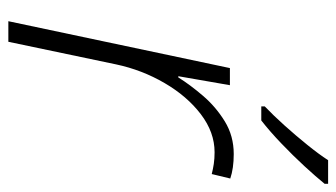

<svg xmlns="http://www.w3.org/2000/svg" viewBox="-193 -613 806 460"><g transform="rotate(90 210.0 -383.0)"><path d="M30.8 0 143.1 -530.8H184.1L162.6 -407.2H165.5Q183.1 -435.5 209.5 -466.3Q235.8 -497.1 270.8 -518.6Q305.7 -540 349.1 -540Q383.3 -540 407.7 -531.7L397 -487.3Q385.7 -490.2 372.8 -492.2Q359.9 -494.1 344.7 -494.1Q296.9 -494.1 253.7 -461.2Q210.4 -428.2 179 -374.3Q147.5 -320.3 134.3 -258.3L80.1 0ZM234.9 -606V-614.3Q255.9 -634.3 280.3 -661.4Q304.7 -688.5 327.1 -716.3Q349.6 -744.1 363.8 -766.1H420.4V-757.8Q403.8 -737.3 378.2 -709.5Q352.5 -681.6 323.7 -654.1Q294.9 -626.5 268.6 -606Z"/></g></svg>

Font: Open Sans Light
Style: Italic
Weight: 300
Italic angle: -12°
Designer: Monotype Design Team
Foundry: Monotype Imaging Inc.
Version: Version 3.003; ttfautohint (v1.8.4)